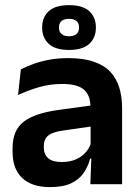

<svg xmlns="http://www.w3.org/2000/svg" viewBox="-20 -734 556 765"><path d="M340 0 344.5 -120 341 -131V-284.5L340.5 -306.5Q340.5 -354.5 314.2 -377Q288 -399.5 228.5 -399.5Q178 -399.5 133.8 -386.2Q89.5 -373 52 -355.5L63 -457.5Q85 -469 113.2 -479.2Q141.5 -489.5 176.5 -496Q211.5 -502.5 252 -502.5Q312 -502.5 353.5 -488.2Q395 -474 419.8 -447.5Q444.5 -421 455.5 -384.2Q466.5 -347.5 466.5 -303V0ZM179.5 11.5Q106.5 11.5 68.2 -25Q30 -61.5 30 -129V-143Q30 -214.5 74 -248.8Q118 -283 213.5 -296L352.5 -315L360 -232.5L232 -214Q190 -208.5 172.2 -194Q154.5 -179.5 154.5 -151.5V-146.5Q154.5 -119 171.8 -103.8Q189 -88.5 226 -88.5Q259 -88.5 282.5 -99Q306 -109.5 321.2 -126.8Q336.5 -144 343 -165.5L361 -102H339Q331 -70.5 313.2 -44.8Q295.5 -19 263.5 -3.8Q231.5 11.5 179.5 11.5ZM148 -623V-625.5Q148 -665 174 -689.2Q200 -713.5 255 -713.5Q310 -713.5 336 -689.2Q362 -665 362 -625.5V-623Q362 -584 336 -559.5Q310 -535 255 -535Q200 -535 174 -559.5Q148 -584 148 -623ZM215 -623.5Q215 -607.5 225.2 -598.5Q235.5 -589.5 255 -589.5Q274.5 -589.5 284.8 -598.5Q295 -607.5 295 -623.5V-625Q295 -641.5 284.8 -650.2Q274.5 -659 255 -659Q235.5 -659 225.2 -650.2Q215 -641.5 215 -625Z"/></svg>

Font: Anek Gurmukhi SemiBold
Style: Regular
Weight: 600
Designer: Sarang Kulkarni (Gurmukhi), Yesha Goshar (Latin)
Foundry: Ek Type
Version: Version 1.003